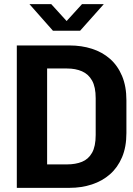

<svg xmlns="http://www.w3.org/2000/svg" viewBox="-20 -905 640 925"><path d="M61 0V-686H315Q373 -686 423 -670Q473 -654 510 -621.5Q547 -589 568 -539Q589 -489 589 -422V-264Q589 -197 568 -147.5Q547 -98 510 -65.5Q473 -33 423 -16.5Q373 0 315 0ZM207 -113H303Q344 -113 375 -125.5Q406 -138 423.5 -169Q441 -200 441 -255V-432Q441 -486 423.5 -517Q406 -548 375 -561.5Q344 -575 303 -575H207ZM235 -757 122 -885H227L318 -785H284L375 -885H480L366 -757Z"/></svg>

Font: Chivo Mono SemiBold
Style: Regular
Weight: 600
Monospace: yes
Designer: Hector Gatti
Foundry: Omnibus-Type
Version: Version 1.008